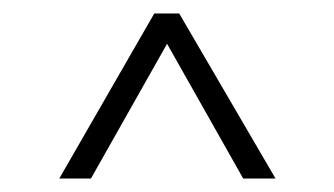

<svg xmlns="http://www.w3.org/2000/svg" viewBox="-20 -722 496 285"><path d="M341 -457 228 -657 115 -457H68L209 -702H246L389 -457Z"/></svg>

Font: Outfit ExtraLight
Style: Regular
Weight: 200
Designer: Rodrigo Fuenzalida
Foundry: fragTYPE
Version: Version 1.100; ttfautohint (v1.8.4.7-5d5b);gftools[0.9.27]